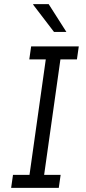

<svg xmlns="http://www.w3.org/2000/svg" viewBox="-20 -911 415 931"><path d="M34 0 43 -63H123L202 -623H122L131 -686H362L353 -623H273L194 -63H274L265 0ZM242 -756 141 -888V-891H216L302 -756Z"/></svg>

Font: Chivo Medium ExtraLight
Style: Italic
Weight: 250
Italic angle: -8.05°
Version: Version 2.002